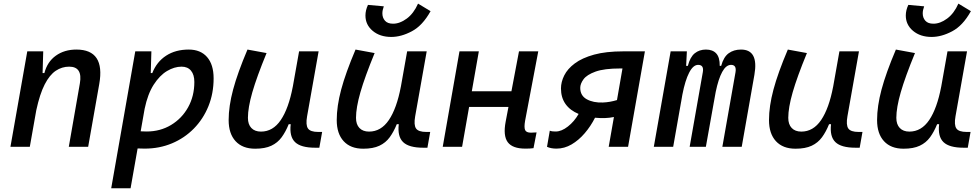

<svg xmlns="http://www.w3.org/2000/svg" viewBox="-20 -796 5313 1041"><path d="M36.6 0 127.9 -517.6H214.4L210.9 -399.9H220.7Q236.3 -460.9 282.7 -494.1Q329.1 -527.3 394 -527.3Q551.3 -527.3 518.1 -340.3L458 0H353L413.1 -344.2Q428.7 -434.6 355 -434.6Q315.9 -434.6 282.5 -412.4Q249 -390.1 222.4 -338.4Q195.8 -286.6 176.8 -198.7L141.6 0Z M688 224.6H583L713.4 -517.6H800.8L797.4 -399.9H805.7Q829.6 -460.9 880.6 -494.1Q931.6 -527.3 1003.4 -527.3Q1067.4 -527.3 1102.8 -486.6Q1138.2 -445.8 1138.2 -371.1Q1138.2 -289.6 1110.1 -220.2Q1082 -150.9 1031.2 -99.1Q980.5 -47.4 912.4 -18.8Q844.2 9.8 764.2 9.8Q745.6 9.8 726.1 8.8ZM742.7 -84Q758.3 -83 774.9 -83Q848.6 -83 907.2 -118.2Q965.8 -153.3 999.8 -214.1Q1033.7 -274.9 1033.7 -351.6Q1033.7 -391.1 1015.6 -412.8Q997.6 -434.6 964.4 -434.6Q925.3 -434.6 885.5 -410.9Q845.7 -387.2 813.2 -336.7Q780.8 -286.1 764.2 -206.1Z M1363.3 10.3Q1294.9 10.3 1257.3 -30.5Q1219.7 -71.3 1219.7 -145Q1219.7 -219.7 1243.9 -310.3Q1268.1 -400.9 1321.8 -527.3L1425.3 -508.3Q1372.1 -378.9 1348.1 -295.7Q1324.2 -212.4 1324.2 -157.2Q1324.2 -121.6 1342.8 -102.1Q1361.3 -82.5 1395 -82.5Q1460 -82.5 1502.4 -145.3Q1544.9 -208 1567.4 -325.7V-325.2L1601.6 -517.6H1707.5L1645 -165.5Q1636.7 -118.7 1649.7 -99.6Q1662.6 -80.6 1705.6 -80.6H1726.6L1711.4 4.9H1688.5Q1611.3 4.9 1579.8 -25.4Q1548.3 -55.7 1556.2 -122.6H1545.4Q1528.8 -81.5 1507.1 -51.8Q1485.4 -22 1451.2 -5.9Q1417 10.3 1363.3 10.3Z M1949.2 10.3Q1880.9 10.3 1843.3 -30.5Q1805.7 -71.3 1805.7 -145Q1805.7 -219.7 1829.8 -310.3Q1854 -400.9 1907.7 -527.3L2011.2 -508.3Q1958 -378.9 1934.1 -295.7Q1910.2 -212.4 1910.2 -157.2Q1910.2 -121.6 1928.7 -102.1Q1947.3 -82.5 1981 -82.5Q2045.9 -82.5 2088.4 -145.3Q2130.9 -208 2153.3 -325.7V-325.2L2187.5 -517.6H2293.5L2231 -165.5Q2222.7 -118.7 2235.6 -99.6Q2248.5 -80.6 2291.5 -80.6H2312.5L2297.4 4.9H2274.4Q2197.3 4.9 2165.8 -25.4Q2134.3 -55.7 2142.1 -122.6H2131.3Q2114.7 -81.5 2093 -51.8Q2071.3 -22 2037.1 -5.9Q2002.9 10.3 1949.2 10.3ZM2101.6 -595.7Q2040 -595.7 2000.7 -628.7Q1961.4 -661.6 1961.4 -711.9Q1961.4 -740.2 1975.1 -769.5L2061 -761.7Q2053.2 -740.7 2053.2 -723.6Q2053.2 -699.7 2067.4 -683.6Q2081.5 -667.5 2111.3 -667.5Q2147.9 -667.5 2185.5 -695.3Q2223.1 -723.1 2246.6 -776.4L2314.5 -735.4Q2271 -657.2 2213.1 -626.5Q2155.3 -595.7 2101.6 -595.7Z M2380.4 0 2471.2 -517.6H2576.2L2538.1 -301.3H2752.9L2793.9 -517.6H2898.4L2827.1 -141.6Q2820.8 -106 2826.9 -91.3Q2833 -76.7 2858.9 -76.7Q2872.6 -76.7 2889.2 -78.1L2872.6 7.3Q2863.3 8.8 2852.3 9.3Q2841.3 9.8 2828.1 9.8Q2758.8 9.8 2732.9 -25.1Q2707 -60.1 2721.7 -136.7L2736.8 -216.3H2523.4L2485.4 0Z M3259.3 -155.8Q3231.4 -155.3 3206.1 -157.7Q3182.6 -111.3 3150.1 -73.5Q3117.7 -35.6 3078.9 -12.9Q3040 9.8 2997.1 9.8Q2967.3 9.8 2945.8 0L2960.9 -87.4Q2968.3 -84.5 2977.1 -83.7Q2985.8 -83 2993.2 -83Q3024.4 -83 3059.1 -110.1Q3093.8 -137.2 3117.2 -178.2Q3070.8 -197.3 3046.1 -232.2Q3021.5 -267.1 3021.5 -316.4Q3021.5 -351.6 3039.3 -387.2Q3057.1 -422.9 3096.7 -452.4Q3136.2 -481.9 3200.9 -499.8Q3265.6 -517.6 3359.4 -517.6H3476.6L3385.3 0H3280.3L3308.6 -161.6Q3285.6 -156.7 3259.3 -155.8ZM3325.2 -253.4 3355 -424.8H3343.3Q3255.9 -424.8 3208.7 -407.7Q3161.6 -390.6 3143.8 -366.2Q3126 -341.8 3126 -319.8Q3126 -277.3 3161.4 -257.8Q3196.8 -238.3 3248.5 -240.2Q3286.6 -241.7 3325.2 -253.4Z M3704.1 -517.6 3700.2 -439H3709.5Q3721.7 -486.8 3746.8 -507.1Q3772 -527.3 3807.6 -527.3Q3844.2 -527.3 3863.5 -506.1Q3882.8 -484.9 3882.3 -439H3890.1Q3903.3 -487.3 3930.9 -507.3Q3958.5 -527.3 3997.6 -527.3Q4094.2 -527.3 4070.3 -390.6L4001.5 0H3896.5L3967.8 -404.3Q3974.6 -444.3 3943.8 -444.3Q3916.5 -444.3 3895.8 -406.2Q3875 -368.2 3860.4 -297.4L3851.1 -245.6Q3850.6 -244.1 3850.6 -242.7V-243.2L3807.1 0H3719.2L3790.5 -404.3Q3797.9 -444.3 3765.1 -444.3Q3738.3 -444.3 3716.6 -402.3Q3694.8 -360.4 3679.7 -282.7L3673.8 -248.5Q3673.3 -245.6 3672.9 -242.7V-243.7L3629.9 0H3524.9L3616.2 -517.6Z M4293 10.3Q4224.6 10.3 4187 -30.5Q4149.4 -71.3 4149.4 -145Q4149.4 -219.7 4173.6 -310.3Q4197.8 -400.9 4251.5 -527.3L4355 -508.3Q4301.8 -378.9 4277.8 -295.7Q4253.9 -212.4 4253.9 -157.2Q4253.9 -121.6 4272.5 -102.1Q4291 -82.5 4324.7 -82.5Q4389.6 -82.5 4432.1 -145.3Q4474.6 -208 4497.1 -325.7V-325.2L4531.2 -517.6H4637.2L4574.7 -165.5Q4566.4 -118.7 4579.3 -99.6Q4592.3 -80.6 4635.3 -80.6H4656.2L4641.1 4.9H4618.2Q4541 4.9 4509.5 -25.4Q4478 -55.7 4485.8 -122.6H4475.1Q4458.5 -81.5 4436.8 -51.8Q4415 -22 4380.9 -5.9Q4346.7 10.3 4293 10.3Z M4878.9 10.3Q4810.5 10.3 4772.9 -30.5Q4735.4 -71.3 4735.4 -145Q4735.4 -219.7 4759.5 -310.3Q4783.7 -400.9 4837.4 -527.3L4940.9 -508.3Q4887.7 -378.9 4863.8 -295.7Q4839.8 -212.4 4839.8 -157.2Q4839.8 -121.6 4858.4 -102.1Q4877 -82.5 4910.6 -82.5Q4975.6 -82.5 5018.1 -145.3Q5060.5 -208 5083 -325.7V-325.2L5117.2 -517.6H5223.1L5160.6 -165.5Q5152.3 -118.7 5165.3 -99.6Q5178.2 -80.6 5221.2 -80.6H5242.2L5227.1 4.9H5204.1Q5127 4.9 5095.5 -25.4Q5064 -55.7 5071.8 -122.6H5061Q5044.4 -81.5 5022.7 -51.8Q5001 -22 4966.8 -5.9Q4932.6 10.3 4878.9 10.3ZM5031.2 -595.7Q4969.7 -595.7 4930.4 -628.7Q4891.1 -661.6 4891.1 -711.9Q4891.1 -740.2 4904.8 -769.5L4990.7 -761.7Q4982.9 -740.7 4982.9 -723.6Q4982.9 -699.7 4997.1 -683.6Q5011.2 -667.5 5041 -667.5Q5077.6 -667.5 5115.2 -695.3Q5152.8 -723.1 5176.3 -776.4L5244.1 -735.4Q5200.7 -657.2 5142.8 -626.5Q5085 -595.7 5031.2 -595.7Z"/></svg>

Font: Cascadia Mono PL
Style: Italic
Weight: 400
Italic angle: -10°
Monospace: yes
Designer: Aaron Bell
Foundry: Saja Typeworks
Version: Version 2404.023; ttfautohint (v1.8.4)